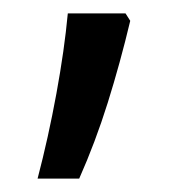

<svg xmlns="http://www.w3.org/2000/svg" viewBox="-20 -134 266 286"><path d="M174 -103Q159 -40 140.5 19Q122 78 98 132H36Q52 71 64 5.5Q76 -60 81 -114H167Z"/></svg>

Font: Noto Sans Lao Looped UI ExtraCond
Style: Regular
Weight: 400
Width: 2
Designer: Mark Frömberg, Ben Mitchell
Foundry: The Fontpad Ltd
Version: Version 1.001; ttfautohint (v1.8.4.7-5d5b)